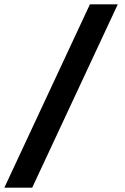

<svg xmlns="http://www.w3.org/2000/svg" viewBox="-32 -732 574 882"><path d="M-12 130 381 -712H509L116 130Z"/></svg>

Font: Overpass
Style: Bold
Weight: 700
Designer: Delve Withrington, Dave Bailey, Thomas Jockin
Foundry: Delve Fonts LLC
Version: Version 4.000; ttfautohint (v1.8.3)